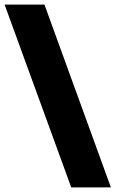

<svg xmlns="http://www.w3.org/2000/svg" viewBox="-32 -763 504 838"><path d="M279 55 -12 -743H162L452 55Z"/></svg>

Font: Saira Thin Black
Style: Regular
Weight: 900
Version: Version 1.101